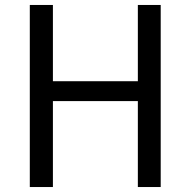

<svg xmlns="http://www.w3.org/2000/svg" viewBox="-20 -753 768 773"><path d="M100 0H193V-346H535V0H627V-733H535V-426H193V-733H100Z"/></svg>

Font: Noto Sans CJK SC Regular
Style: Regular
Weight: 400
Designer: Ryoko NISHIZUKA (kana & ideographs); Paul D. Hunt (Latin, Greek & Cyrillic); Wenlong ZHANG (bopomofo); Sandoll Communica
Foundry: Adobe Systems Incorporated
Version: Version 1.004;PS 1.004;hotconv 1.0.82;makeotf.lib2.5.63406